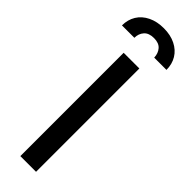

<svg xmlns="http://www.w3.org/2000/svg" viewBox="-339 -929 929 929"><g transform="rotate(45 125.5 -464.5)"><path d="M179.7 0H72.3V-707H179.7ZM126 -928.7Q171.9 -928.7 206.3 -911.6Q240.7 -894.5 259 -864.3Q277.3 -834 277.3 -794.9H193.4Q192.4 -823.7 176 -842.5Q159.7 -861.3 126 -861.3Q91.3 -861.3 74.5 -842.3Q57.6 -823.2 57.6 -794.9H-27.3Q-27.3 -834 -8.8 -864.3Q9.8 -894.5 44.7 -911.6Q79.6 -928.7 126 -928.7Z"/></g></svg>

Font: Pretendard Medium
Style: Regular
Weight: 500
Designer: Base glyphs from Inter by Rasmus Andersson; Hangeul glyphs from Noto Sans CJK(Source Han Sans) by Jang Soo-young and Kan
Foundry: Kil Hyung-jin
Version: Version 1.309